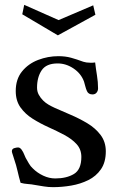

<svg xmlns="http://www.w3.org/2000/svg" viewBox="-20 -773 486 793"><path d="M417 -148Q417 -103 397 -74Q377 -45 344.5 -29Q312 -13 274 -6.5Q236 0 199 0Q180 0 161.5 -3Q143 -6 125 -9Q110 -12 94.5 -13Q79 -14 65 -18Q58 -42 52.5 -66.5Q47 -91 39 -114Q38 -119 33.5 -131.5Q29 -144 29 -148Q29 -158 38.5 -161Q48 -164 55 -164Q60 -164 64.5 -160Q69 -156 71 -152Q76 -145 79 -137Q82 -129 86 -121Q93 -109 99.5 -97.5Q106 -86 116 -77Q134 -59 158.5 -47.5Q183 -36 208 -36Q255 -36 285.5 -54.5Q316 -73 316 -125Q316 -156 296.5 -177.5Q277 -199 246 -215.5Q215 -232 180.5 -247.5Q146 -263 115 -282.5Q84 -302 64.5 -329.5Q45 -357 45 -397Q45 -446 71 -478Q97 -510 137.5 -525.5Q178 -541 221 -541Q250 -541 273.5 -534.5Q297 -528 324 -518Q336 -514 352 -514Q357 -514 362.5 -514Q368 -514 373 -515Q376 -489 380.5 -461.5Q385 -434 385 -408Q385 -398 379 -390.5Q373 -383 362 -383Q345 -383 339 -397Q335 -406 332.5 -416Q330 -426 327 -436Q315 -469 284 -490Q253 -511 218 -511Q171 -511 152 -482.5Q133 -454 133 -411Q133 -395 140 -382Q147 -369 158 -358Q168 -348 180 -341Q192 -334 205 -328Q234 -315 270.5 -299.5Q307 -284 340.5 -264Q374 -244 395.5 -215.5Q417 -187 417 -148ZM374 -712 219 -627 72 -714 80 -753 222 -690 365 -751Z"/></svg>

Font: Kaisei Tokumin Medium
Style: Regular
Weight: 500
Designer: Font-Kai, 金井和夫
Foundry: KAZUO KANAI
Version: Version 5.003